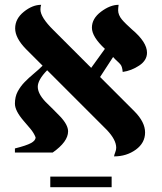

<svg xmlns="http://www.w3.org/2000/svg" viewBox="-20 -637 675 798"><path d="M473 -617Q471 -603 471 -594Q471 -585 475 -575Q479 -565 487 -555.5Q495 -546 505.5 -536Q516 -526 528 -515Q591 -462 591 -418Q591 -386 558.5 -364.5Q526 -343 490 -338Q488 -360 481.5 -368Q475 -376 467.5 -382.5Q460 -389 450 -400L396 -317L538 -175Q583 -130 583 -86.5Q583 -43 544.5 -15Q506 13 454 13Q455 6 459 -4Q463 -14 463 -23Q463 -56 424 -97L176 -345Q137 -305 137 -276.5Q137 -248 169 -214Q184 -199 200 -183.5Q216 -168 230 -153Q263 -118 263 -91Q263 -48 199 -3H42V-20Q90 -32 109 -42.5Q128 -53 128 -66Q121 -84 107 -101Q93 -118 78 -135Q42 -177 42 -206Q42 -235 53.5 -256.5Q65 -278 82.5 -296Q100 -314 120 -330.5Q140 -347 157 -364L88 -433Q43 -479 43 -519Q43 -559 79 -588Q115 -617 151 -617Q148 -609 148 -598Q148 -565 202 -512L359 -355L416 -434Q362 -484 362 -522Q362 -560 400 -588.5Q438 -617 473 -617ZM444 141H189V97H444Z"/></svg>

Font: Cardo
Style: Regular
Weight: 400
Designer: David J. Perry
Foundry: David J. Perry
Version: Version 1.0451